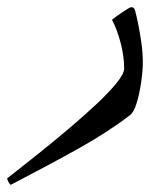

<svg xmlns="http://www.w3.org/2000/svg" viewBox="-219 -234 446 535"><path d="M143 87Q82 134 -0.5 180Q-83 226 -189 281Q-192 279 -195.5 273Q-199 267 -199 263Q-158 231 -113 195Q-68 159 -25.5 123Q17 87 51.5 54.5Q86 22 106.5 -3.5Q127 -29 127 -43Q127 -77 117 -115Q107 -153 93 -179Q104 -188 122 -200Q140 -212 146 -214Q155 -214 157 -206Q161 -192 166 -167.5Q171 -143 175 -114.5Q179 -86 179 -60Q179 -38 174.5 -6Q170 26 162 52.5Q154 79 143 87Z"/></svg>

Font: Ruwudu
Style: Bold
Weight: 700
Designer: Becca Hirsbrunner Spalinger
Foundry: SIL International
Version: Version 3.000